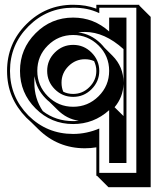

<svg xmlns="http://www.w3.org/2000/svg" viewBox="-20 -554 684 797"><path d="M492.7 -205.1Q490.7 -150.4 455.6 -108.9L492.7 -72.3ZM283.7 -51.3Q295.4 -51.3 307.1 -52.7Q256.8 -60.1 219.2 -97.7L185.1 -131.3Q176.8 -137.7 169.4 -145.5Q129.9 -185.5 123.5 -237.8Q122.6 -231 122.6 -224.4Q122.6 -217.8 122.6 -210.9Q122.6 -144.5 157.7 -92.8Q211.4 -51.3 283.7 -51.3ZM446.8 -322.8Q492.7 -276.9 492.7 -210.9V-350.1Q414.1 -421.4 332.5 -421.4Q325.2 -421.4 318.1 -420.9Q311 -420.4 304.2 -419.4Q356.4 -413.6 397.5 -374Q401.9 -369.6 405.8 -365.2Q409.7 -360.8 413.6 -356ZM283.7 -164.1Q322.8 -164.1 351.1 -192.4Q379.9 -221.2 379.9 -259.8Q379.9 -271 377.4 -280.8Q375 -290.5 370.6 -300.3Q353.5 -308.1 332.5 -308.1Q293 -308.1 264.2 -279.3Q235.4 -250.5 235.4 -210.9Q235.4 -189.9 242.7 -173.3Q260.7 -164.1 283.7 -164.1ZM109.9 -46.4Q99.6 -55.2 89.4 -65.4Q49.8 -106 29.5 -154.1Q9.3 -202.1 9.3 -259.8Q9.3 -373.5 89.4 -453.6Q169.9 -534.2 283.7 -534.2Q311 -534.2 334 -530.3Q356.9 -526.4 379.9 -518.1V-534.2H558.1V-531.2L605.5 -483.9V223.1H430.2L382.8 175.8H379.9V57.6Q368.2 59.6 356.4 60.5Q344.7 61.5 332.5 61.5Q219.7 61.5 139.2 -17.6ZM283.7 -39.1Q192.4 -39.1 127.7 -103.8Q63 -168.5 63 -259.8Q63 -351.1 127.7 -416Q192.4 -481 283.7 -481Q369.1 -481 433.1 -423.3V-481H504.9V122.6H433.1V-96.7Q369.1 -39.1 283.7 -39.1ZM283.7 -110.8Q345.2 -110.8 389.2 -154.5Q433.1 -198.2 433.1 -259.8Q433.1 -321.8 389.2 -365.2Q345.2 -408.7 283.7 -408.7Q222.2 -408.7 178.5 -365.2Q134.8 -321.8 134.8 -259.8Q134.8 -198.2 178.5 -154.5Q222.2 -110.8 283.7 -110.8ZM283.7 -151.9Q239.3 -151.9 207.5 -183.6Q175.8 -215.3 175.8 -259.8Q175.8 -304.2 207.5 -335.9Q239.3 -367.7 283.7 -367.7Q328.1 -367.7 359.9 -335.9Q392.1 -303.7 392.1 -259.8Q392.1 -215.8 359.9 -183.6Q328.1 -151.9 283.7 -151.9ZM283.7 2Q312 2 339.6 -3.9Q367.2 -9.8 392.1 -20.5V163.6H545.9V-522H392.1V-499.5Q365.7 -511.7 340.1 -516.8Q314.5 -522 283.7 -522Q175.3 -522 98.1 -444.8Q21.5 -368.2 21.5 -259.8Q21.5 -151.9 98.1 -74.2Q174.8 2 283.7 2Z"/></svg>

Font: Gondrin
Style: Regular
Weight: 400
Designer: Peter Wiegel, original typeface by Carl Albert Fahrenwaldt 1901
Foundry: Peter Wiegel
Version: Version 1.000 2010 initial release